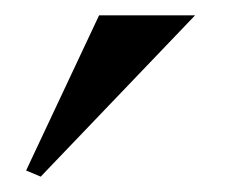

<svg xmlns="http://www.w3.org/2000/svg" viewBox="-20 -721 299 250"><path d="M33 -491 234 -701H109L14 -499Z"/></svg>

Font: Sinistre
Style: Bold
Weight: 700
Designer: Jules Durand
Foundry: Collletttivo
Version: Version 69.420;Glyphs 3.2 (3217)